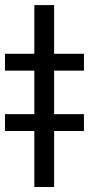

<svg xmlns="http://www.w3.org/2000/svg" viewBox="-57 -747 355 767"><path d="M159.2 -726.6V0H80.1V-726.6ZM-37.1 -464.8V-532.2H278.3V-464.8ZM-37.1 -223.6V-291H278.3V-223.6Z"/></svg>

Font: Inter Variable
Style: Regular
Weight: 400
Designer: Rasmus Andersson
Foundry: rsms
Version: Version 4.001;git-9221beed3